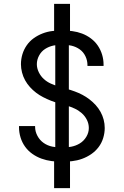

<svg xmlns="http://www.w3.org/2000/svg" viewBox="-20 -863 640 990"><path d="M259 107V-74H265V-662H259V-843H341V-662H335V-74H341V107ZM299 -29Q272 -29 245.5 -32.5Q219 -36 194 -45Q169 -54 147 -69.5Q125 -85 109.5 -106.5Q94 -128 86 -154Q78 -180 78 -207V-213H161V-209Q161 -185 173 -162.5Q185 -140 205 -126Q225 -112 249.5 -107Q274 -102 299 -102Q323 -102 347 -106.5Q371 -111 391.5 -123.5Q412 -136 425 -157.5Q438 -179 438 -203Q438 -225 428 -245Q418 -265 401.5 -279.5Q385 -294 365.5 -303Q346 -312 325 -318.5Q304 -325 283 -330.5Q262 -336 242 -344Q222 -352 202.5 -362Q183 -372 166 -385Q149 -398 134.5 -414Q120 -430 109.5 -449Q99 -468 93.5 -489.5Q88 -511 88 -532Q88 -558 95.5 -583Q103 -608 118 -629.5Q133 -651 154 -666Q175 -681 199.5 -690.5Q224 -700 249.5 -703Q275 -706 301 -706Q327 -706 353 -702.5Q379 -699 403 -690Q427 -681 448.5 -665Q470 -649 484.5 -627.5Q499 -606 506.5 -581Q514 -556 514 -530V-523H431V-527Q431 -551 420.5 -573Q410 -595 391 -608.5Q372 -622 348.5 -627.5Q325 -633 301 -633Q278 -633 255 -628Q232 -623 212.5 -610.5Q193 -598 181.5 -576.5Q170 -555 170 -532Q170 -511 180 -490.5Q190 -470 206 -455.5Q222 -441 242 -432Q262 -423 282.5 -417Q303 -411 324 -405Q345 -399 365.5 -391.5Q386 -384 405 -374Q424 -364 441.5 -350.5Q459 -337 473.5 -321Q488 -305 498.5 -286Q509 -267 514.5 -246Q520 -225 520 -203Q520 -177 512 -151Q504 -125 488 -104Q472 -83 450 -68Q428 -53 403 -44Q378 -35 351.5 -32Q325 -29 299 -29Z"/></svg>

Font: Iosevka Aile
Style: Regular
Weight: 400
Designer: Belleve Invis
Foundry: Belleve Invis
Version: Version 28.0.1; ttfautohint (v1.8.4)